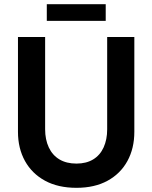

<svg xmlns="http://www.w3.org/2000/svg" viewBox="-20 -882 729 919"><path d="M346 17Q258 17 195.5 -17Q133 -51 99.5 -111.5Q66 -172 66 -251V-705H196V-263Q196 -214 213.5 -176.5Q231 -139 264.5 -119Q298 -99 346 -99Q393 -99 426 -119Q459 -139 476 -176.5Q493 -214 493 -263V-705H623V-251Q623 -172 590 -111.5Q557 -51 495 -17Q433 17 346 17ZM204 -862H486V-782H204Z"/></svg>

Font: TikTok Sans 24pt SemiBold
Style: Regular
Weight: 600
Version: Version 4.000